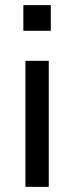

<svg xmlns="http://www.w3.org/2000/svg" viewBox="-20 -728 290 748"><path d="M71 -608V-708H178V-608ZM79 0V-491H170V0Z"/></svg>

Font: Nunito Sans 10pt SemiCondensed Medium
Style: Regular
Weight: 500
Width: 4
Designer: Vernon Adams
Foundry: Vernon Adams
Version: Version 3.101;gftools[0.9.27]